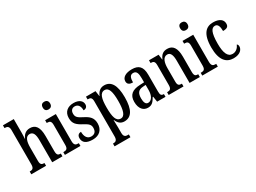

<svg xmlns="http://www.w3.org/2000/svg" viewBox="-53 -1552 3431 2578"><g transform="rotate(-30 1662.5 -263.0)"><path d="M15 0H244V-43H242C207 -43 182 -51 182 -110V-319C182 -415 204 -480 264 -480C319 -480 339 -430 339 -343V0H498V-43H496C460 -43 438 -52 438 -115V-350C438 -487 393 -547 307 -547C237 -547 201 -503 182 -457H178C179 -468 182 -507 182 -542V-760H14V-717H22C50 -717 82 -708 82 -650V-115C82 -52 55 -43 21 -43H15Z M652 -638C684 -638 710 -655 710 -698C710 -741 684 -758 652 -758C620 -758 596 -741 596 -698C596 -655 620 -638 652 -638ZM536 0H777V-43H767C729 -43 705 -55 705 -117V-536H539V-493H550C586 -493 607 -481 607 -423V-113C607 -54 583 -43 546 -43H536Z M966 10C1070 10 1129 -51 1129 -147C1129 -233 1086 -274 1003 -315C932 -351 907 -371 907 -424C907 -469 931 -499 974 -499C1023 -499 1053 -463 1053 -393C1093 -393 1114 -416 1114 -452C1114 -502 1072 -546 982 -546C890 -546 828 -495 828 -402C828 -316 867 -279 959 -231C1026 -195 1049 -172 1049 -124C1049 -70 1023 -37 968 -37C908 -37 878 -87 878 -161C846 -161 817 -143 817 -96C817 -26 868 10 966 10Z M1171 234H1417V191H1398C1370 191 1339 183 1339 124V37C1339 -8 1337 -47 1336 -77H1340C1362 -23 1397 11 1455 11C1562 11 1620 -75 1620 -268C1620 -461 1562 -546 1457 -546C1395 -546 1358 -508 1335 -453H1332L1320 -536H1172V-493H1181C1214 -493 1238 -484 1238 -424V120C1238 182 1207 191 1178 191H1171ZM1432 -47C1359 -47 1339 -128 1339 -271C1339 -406 1359 -488 1433 -488C1495 -488 1519 -413 1519 -272C1519 -128 1495 -47 1432 -47Z M1821 10C1887 10 1912 -28 1946 -84H1953L1966 0H2096V-43H2093C2056 -43 2044 -59 2044 -115V-373C2044 -500 1991 -547 1887 -547C1795 -547 1732 -511 1732 -449C1732 -407 1759 -386 1815 -386C1815 -452 1828 -495 1879 -495C1933 -495 1944 -448 1944 -373V-313L1879 -310C1758 -305 1698 -257 1698 -151C1698 -41 1753 10 1821 10ZM1855 -46C1817 -46 1801 -84 1801 -145C1801 -223 1826 -264 1903 -269L1945 -272V-191C1945 -107 1910 -46 1855 -46Z M2145 0H2375V-43H2370C2335 -43 2311 -51 2311 -110V-319C2311 -402 2332 -481 2398 -481C2451 -481 2469 -428 2469 -343V0H2628V-43H2624C2589 -43 2568 -52 2568 -115V-350C2568 -487 2521 -547 2436 -547C2376 -547 2338 -521 2312 -456H2308L2298 -536H2149V-493H2153C2188 -493 2213 -484 2213 -425V-115C2213 -52 2187 -43 2151 -43H2145Z M2782 -638C2814 -638 2840 -655 2840 -698C2840 -741 2814 -758 2782 -758C2750 -758 2726 -741 2726 -698C2726 -655 2750 -638 2782 -638ZM2666 0H2907V-43H2897C2859 -43 2835 -55 2835 -117V-536H2669V-493H2680C2716 -493 2737 -481 2737 -423V-113C2737 -54 2713 -43 2676 -43H2666Z M3149 10C3257 10 3294 -48 3294 -91C3294 -111 3287 -122 3276 -130C3258 -87 3222 -48 3165 -48C3091 -48 3059 -125 3059 -266C3059 -444 3094 -495 3147 -495C3194 -495 3207 -442 3207 -379C3273 -379 3295 -399 3295 -444C3295 -507 3243 -547 3146 -547C3040 -547 2959 -480 2959 -265C2959 -68 3036 10 3149 10Z"/></g></svg>

Font: Noto Serif Georgian ExtraCondensed Medium
Style: Regular
Weight: 500
Width: 2
Designer: Monotype Design Team, Akaki Razmadze
Foundry: Google LLC
Version: Version 2.003